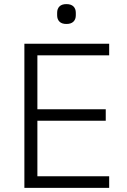

<svg xmlns="http://www.w3.org/2000/svg" viewBox="-20 -910 616 930"><path d="M256.8 -835.9V-848.1Q256.8 -867.7 268.1 -878.9Q279.3 -890.1 301.8 -890.1Q324.2 -890.1 335.7 -878.9Q347.2 -867.7 347.2 -848.1V-835.9Q347.2 -816.4 335.7 -805.2Q324.2 -793.9 301.8 -793.9Q279.3 -793.9 268.1 -805.2Q256.8 -816.4 256.8 -835.9ZM98.1 0V-698.2H508.8V-642.1H161.1V-380.9H492.2V-325.2H161.1V-56.2H508.8V0Z"/></svg>

Font: Anuphan Light
Style: Regular
Weight: 300
Designer: Mike Abbink, Paul van der Laan, Pieter van Rosmalen, Mint Tantisuwanna
Foundry: Bold Monday; Cadson Demak
Version: Version 3.002;hotconv 1.0.109;makeotfexe 2.5.65596